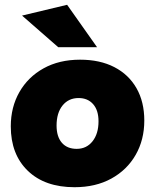

<svg xmlns="http://www.w3.org/2000/svg" viewBox="-20 -770 647 801"><path d="M314 -521Q397 -521 457 -490Q517 -459 549.5 -402Q582 -345 582 -267Q582 -187 546 -124Q510 -61 444.5 -25Q379 11 291 11Q167 11 96 -57.5Q25 -126 25 -243Q25 -323 61 -386Q97 -449 162 -485Q227 -521 314 -521ZM300 -149Q341 -149 366 -180.5Q391 -212 391 -264Q391 -310 368.5 -335.5Q346 -361 308 -361Q266 -361 241 -330Q216 -299 216 -246Q216 -200 238 -174.5Q260 -149 300 -149ZM223 -573 72 -705 260 -750 385 -573Z"/></svg>

Font: Livvic Black
Style: Regular
Weight: 900
Designer: Jacques Le Bailly, Baron von Fonthausen
Version: Version 1.001; ttfautohint (v1.8.2)